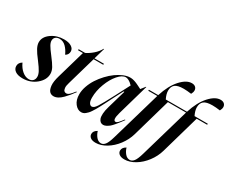

<svg xmlns="http://www.w3.org/2000/svg" viewBox="-158 -1222 2228 1871"><g transform="rotate(30 956.0 -286.5)"><path d="M56.2 -373Q56.2 -433.6 116.9 -476.8Q177.7 -520 258.8 -520Q310.5 -520 341.3 -500.5Q372.1 -481 372.1 -449.2Q372.1 -412.6 339.8 -395Q318.8 -442.4 287.8 -472.7Q256.8 -502.9 216.8 -502.9Q189 -502.9 172.4 -488.3Q155.8 -473.6 155.8 -448.2Q155.8 -426.8 171.4 -399.2Q187 -371.6 227.1 -319.8Q272.9 -260.7 291 -227.3Q309.1 -193.8 309.1 -161.1Q309.1 -93.8 245.8 -40.8Q182.6 12.2 94.2 12.2Q40.5 12.2 11.2 -8.5Q-18.1 -29.3 -18.1 -63Q-18.1 -99.6 18.1 -121.1Q42 -69.3 77.6 -40.3Q113.3 -11.2 150.9 -11.2Q179.2 -11.2 196 -27.8Q212.9 -44.4 212.9 -73.2Q212.9 -98.1 196.8 -128.4Q180.7 -158.7 141.1 -210.9Q93.3 -272 74.7 -307.9Q56.2 -343.8 56.2 -373Z M391.1 -181.2 481.9 -496.1H426.8V-507.8H500Q539.6 -526.9 577.1 -559.8Q614.7 -592.8 635.7 -632.8H641.1L605 -507.8H710.9V-496.1H602.1L509.8 -174.8Q498 -137.2 500.7 -114.7Q503.4 -92.3 512.5 -83.3Q521.5 -74.2 536.1 -74.2Q552.7 -74.2 569.6 -88.9Q586.4 -103.5 612.8 -138.2H622.1Q599.1 -106.4 581.8 -85.4Q564.5 -64.5 539.8 -39.1Q515.1 -13.7 490.7 -0.7Q466.3 12.2 442.9 12.2Q414.6 12.2 397 -6.8Q379.4 -25.9 375 -68.8Q370.6 -111.8 391.1 -181.2Z M816.4 -86.9Q840.3 -86.9 867.7 -129.4Q895 -171.9 961.4 -298.8L1042.5 -455.1Q1027.8 -469.2 1017.8 -477.5Q1007.8 -485.8 992.4 -493.4Q977.1 -501 963.4 -501Q923.3 -501 879.2 -450.2Q835 -399.4 805.2 -320.1Q775.4 -240.7 775.4 -166Q775.4 -124.5 787.4 -105.7Q799.3 -86.9 816.4 -86.9ZM651.4 -130.9Q651.4 -174.8 668 -222.4Q684.6 -270 711.9 -312.3Q739.3 -354.5 775.4 -393.1Q811.5 -431.6 850.1 -459.5Q888.7 -487.3 928.5 -503.7Q968.3 -520 1001.5 -520Q1008.3 -520 1015.1 -519.3Q1022 -518.6 1027.6 -517.8Q1033.2 -517.1 1041 -514.6Q1048.8 -512.2 1053.5 -511Q1058.1 -509.8 1067.1 -506.1Q1076.2 -502.4 1080.1 -500.7Q1084 -499 1094.5 -493.9Q1105 -488.8 1108.6 -487.1Q1112.3 -485.4 1124.5 -479.2Q1136.7 -473.1 1140.6 -471.2L1177.7 -518.1H1182.6L1082.5 -168Q1055.7 -74.2 1091.8 -74.2Q1104 -74.2 1117.9 -88.4Q1131.8 -102.5 1158.7 -138.2H1167.5Q1145.5 -108.4 1135.7 -95.5Q1126 -82.5 1104.7 -57.1Q1083.5 -31.7 1069.6 -20Q1055.7 -8.3 1036.9 2Q1018.1 12.2 1001.5 12.2Q984.4 12.2 971.4 2.7Q958.5 -6.8 950.7 -26.6Q942.9 -46.4 945.1 -82.5Q947.3 -118.7 961.4 -166L1020.5 -370.1H1011.7L971.7 -293Q958.5 -268.1 941.2 -233.6Q923.8 -199.2 913.3 -178.7Q902.8 -158.2 888.7 -131.1Q874.5 -104 865 -88.1Q855.5 -72.3 843.3 -53.7Q831.1 -35.2 821.3 -24.9Q811.5 -14.6 800 -5.1Q788.6 4.4 777.1 8.3Q765.6 12.2 753.4 12.2Q713.4 12.2 682.4 -27.3Q651.4 -66.9 651.4 -130.9Z M946.3 145Q946.3 110.4 986.3 88.9Q997.1 125 1019.5 151.6Q1042 178.2 1073.2 178.2Q1097.7 178.2 1117.7 153.3Q1137.7 128.4 1157.2 60.1L1318.4 -496.1H1217.3V-507.8H1322.3Q1361.3 -631.8 1425 -702.4Q1488.8 -772.9 1549.3 -772.9Q1576.2 -772.9 1591.3 -758.8Q1606.4 -744.6 1606.4 -722.2Q1606.4 -703.1 1593.3 -679.2Q1543 -686 1507.3 -686Q1439 -686 1411.1 -662.8Q1383.3 -639.6 1383.3 -594.2Q1383.3 -556.6 1407.2 -507.8H1556.2V-496.1H1438L1314.5 -64Q1294.4 6.3 1248.3 67.4Q1202.1 128.4 1142.3 164.3Q1082.5 200.2 1024.4 200.2Q986.3 200.2 966.3 184.6Q946.3 168.9 946.3 145Z M1270 145Q1270 110.4 1310.1 88.9Q1320.8 125 1343.3 151.6Q1365.7 178.2 1397 178.2Q1421.4 178.2 1441.4 153.3Q1461.4 128.4 1481 60.1L1642.1 -496.1H1541V-507.8H1646Q1685.1 -631.8 1748.8 -702.4Q1812.5 -772.9 1873 -772.9Q1899.9 -772.9 1915 -758.8Q1930.2 -744.6 1930.2 -722.2Q1930.2 -703.1 1917 -679.2Q1866.7 -686 1831.1 -686Q1762.7 -686 1734.9 -662.8Q1707 -639.6 1707 -594.2Q1707 -556.6 1731 -507.8H1879.9V-496.1H1761.7L1638.2 -64Q1618.2 6.3 1572 67.4Q1525.9 128.4 1466.1 164.3Q1406.2 200.2 1348.1 200.2Q1310.1 200.2 1290 184.6Q1270 168.9 1270 145Z"/></g></svg>

Font: Nyght Serif Medium Italic
Style: Regular
Weight: 500
Italic angle: -16°
Designer: Maksym Kobuzan
Version: Version 0.410;Glyphs 3.1.2 (3151)